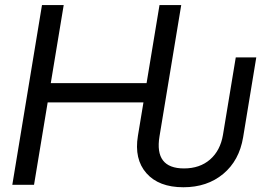

<svg xmlns="http://www.w3.org/2000/svg" viewBox="-20 -748 1076 777"><path d="M722.2 9.8Q622.6 9.8 572.5 -47.1Q522.5 -104 538.1 -198.2L560.5 -333.5H172.9L117.7 0H29.8L149.9 -727.5H237.8L185.5 -411.6H573.2L625.5 -727.5H713.4L625.5 -196.3Q604 -66.4 724.6 -66.4Q788.6 -66.4 830.1 -102.5Q871.6 -138.7 882.3 -202.1L934.1 -515.6H1017.1L963.9 -192.4Q948.2 -98.1 883.3 -44.2Q818.4 9.8 722.2 9.8Z"/></svg>

Font: Inter Display
Style: Italic
Weight: 400
Italic angle: -9.39999°
Designer: Rasmus Andersson
Foundry: rsms
Version: Version 4.000;git-a52131595